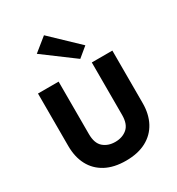

<svg xmlns="http://www.w3.org/2000/svg" viewBox="-230 -1132 1189 1290"><g transform="rotate(-30 364.5 -487.0)"><path d="M79 -671H239V-264Q239 -192.5 275.5 -161Q312 -129.5 367 -129.5Q423 -129.5 459.8 -161Q496.5 -192.5 496.5 -264V-671H656V-264Q656 -179 622.5 -116Q589 -53 524.5 -18.5Q460 16 367 16Q274 16 209.8 -18.5Q145.5 -53 112.2 -116Q79 -179 79 -264ZM441.5 -730.5 205.5 -906 309.5 -990 516.5 -792.5Z"/></g></svg>

Font: Karla ExtraBold
Style: Regular
Weight: 800
Designer: Jonathan Pinhorn
Version: Version 2.001